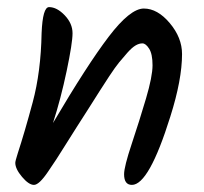

<svg xmlns="http://www.w3.org/2000/svg" viewBox="-20 -535 573 540"><path d="M492 -383Q492 -311 459 -207Q399 -15 351 -15Q329 -15 329 -45Q329 -66 350.5 -130.5Q372 -195 390.5 -257.5Q409 -320 409 -351.5Q409 -383 399.5 -398Q390 -413 380.5 -413Q371 -413 361 -407Q351 -401 338.5 -387Q326 -373 315 -359.5Q304 -346 287.5 -321Q271 -296 260 -278.5Q249 -261 228 -228Q207 -195 196 -178Q185 -161 167 -132Q149 -103 138.5 -87Q128 -71 115 -52Q90 -15 75.5 -15Q61 -15 42 -37.5Q23 -60 23 -77Q23 -82 30 -104Q49 -162 72 -247.5Q95 -333 97 -442Q100 -515 118 -515Q140 -515 162 -492Q184 -469 184 -441.5Q184 -414 167.5 -335.5Q151 -257 129 -189Q225 -352 285.5 -431.5Q346 -511 384.5 -511Q423 -511 457.5 -470Q492 -429 492 -383Z"/></svg>

Font: Kalam
Style: Regular
Weight: 400
Designer: Lipi Raval (Devanagari and Latin), Jonny Pinhorn (Latin)
Foundry: Indian Type Foundry
Version: Version 2.001;PS 1.0;hotconv 1.0.79;makeotf.lib2.5.61930; tt